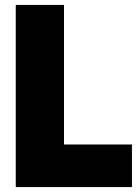

<svg xmlns="http://www.w3.org/2000/svg" viewBox="-20 -760 558 780"><path d="M44 0V-740H240V-173H516V0Z"/></svg>

Font: Encode Sans Condensed Black
Style: Regular
Weight: 900
Width: 3
Designer: Multiple Designers
Foundry: Impallari Type
Version: Version 3.000; ttfautohint (v1.8.3) -l 8 -r 50 -G 200 -x 14 